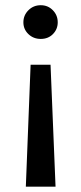

<svg xmlns="http://www.w3.org/2000/svg" viewBox="-20 -555 308 729"><path d="M68.8 -470.2Q68.8 -497.1 87.9 -516.1Q106.9 -535.2 134.8 -535.2Q162.1 -535.2 180.7 -516.1Q199.2 -497.1 199.2 -470.2Q199.2 -444.3 181.2 -425.8Q163.1 -407.2 134.8 -407.2Q106.9 -407.2 87.9 -425.5Q68.8 -443.8 68.8 -470.2ZM78.1 153.8 96.2 -309.1H171.9L190.9 153.8Z"/></svg>

Font: Montserrat Medium
Style: Regular
Weight: 500
Designer: Julieta Ulanovsky
Foundry: Julieta Ulanovsky
Version: Version 7.200